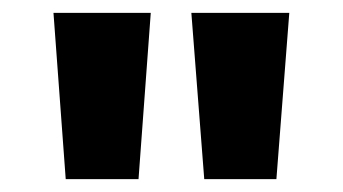

<svg xmlns="http://www.w3.org/2000/svg" viewBox="-20 -871 532 298"><path d="M82 -593H195L214 -851H63ZM297 -593H409L429 -851H277Z"/></svg>

Font: Noto Sans Tamil UI SemiCondensed ExtraBold
Style: Regular
Weight: 800
Width: 4
Designer: Jelle Bosma - Monotype Design Team
Foundry: Monotype Imaging Inc.
Version: Version 2.004